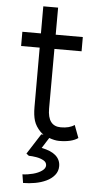

<svg xmlns="http://www.w3.org/2000/svg" viewBox="-60 -695 491 968"><g transform="rotate(5 185.5 -211.0)"><path d="M25 -522H331V-450H25ZM160 -28Q136 -53 127.5 -80.5Q119 -108 119 -149V-659H194L193 -148Q193 -59 260 -59Q304 -59 329 -77L353 -13Q321 10 257 10Q235 10 205 -1Q175 -12 160 -28ZM88 194Q115 193 141.5 186Q168 179 185.5 166.5Q203 154 203 139Q203 123 187 114Q171 105 149.5 101.5Q128 98 112 98L99 88L165 -15H216L173 53Q221 62 245 83.5Q269 105 269 137Q269 163 253 182.5Q237 202 211.5 214Q186 226 155.5 231.5Q125 237 95 237Z"/></g></svg>

Font: Mach Light
Style: Regular
Weight: 300
Version: Version 1.002